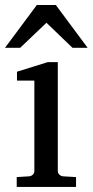

<svg xmlns="http://www.w3.org/2000/svg" viewBox="-32 -740 367 760"><path d="M34.2 0V-39.1L83 -42Q92.3 -43 98.1 -48.8Q104 -54.7 104 -64V-420.9H35.2V-456.1L157.2 -494.1H196.8V-64Q196.8 -54.7 202.9 -48.8Q209 -43 217.8 -42L269 -39.1V0ZM254.9 -550.8 151.9 -649.9 47.9 -550.8H-12.2L113.8 -720.2H189L314.9 -550.8Z"/></svg>

Font: BabelStone Ogham Pictish
Style: Regular
Weight: 400
Designer: Andrew West
Foundry: BabelStone
Version: Version 1.02 March 14, 2022